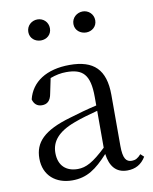

<svg xmlns="http://www.w3.org/2000/svg" viewBox="-87 -838 732 918"><g transform="rotate(-10 278.5 -378.5)"><path d="M158 -670C186 -670 210 -689 210 -720C210 -751 186 -772 158 -772C130 -772 105 -751 105 -720C105 -689 130 -670 158 -670ZM378 -670C405 -670 430 -689 430 -720C430 -751 405 -772 378 -772C350 -772 324 -751 324 -720C324 -689 350 -670 378 -670ZM457 14C496 14 526 -2 547 -37L531 -52C515 -34 503 -28 486 -28C459 -28 444 -45 444 -108V-355C444 -479 388 -531 272 -531C159 -531 85 -482 65 -400C71 -377 86 -364 109 -364C134 -364 151 -377 157 -413L172 -485C199 -495 224 -500 250 -500C329 -500 364 -470 364 -359V-318C320 -308 273 -295 231 -282C99 -244 52 -193 52 -115C52 -32 111 15 190 15C262 15 307 -18 366 -82C374 -22 402 14 457 14ZM364 -113C301 -53 265 -34 225 -34C169 -34 132 -66 132 -128C132 -183 165 -226 249 -257C283 -270 323 -281 364 -292Z"/></g></svg>

Font: Source Han Serif KR
Style: Regular
Weight: 400
Designer: Ryoko NISHIZUKA 西塚涼子 (kana & ideographs); Frank Grießhammer (Latin, Greek & Cyrillic); Wenlong ZHANG 张文龙 (bopomofo); San
Foundry: Adobe
Version: Version 2.001;hotconv 1.1.0;makeotfexe 2.6.0